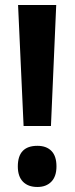

<svg xmlns="http://www.w3.org/2000/svg" viewBox="-20 -734 297 765"><path d="M183 -232H74L52 -714H204ZM51 -71Q51 -153 129 -153Q165 -153 185 -132.5Q205 -112 205 -71Q205 -31 184.5 -10Q164 11 129 11Q92 11 71.5 -10Q51 -31 51 -71Z"/></svg>

Font: Noto Sans ExtraCondensed
Style: Bold
Weight: 700
Width: 2
Designer: Monotype Design Team
Foundry: Monotype Imaging Inc.
Version: Version 2.013; ttfautohint (v1.8.4.7-5d5b)